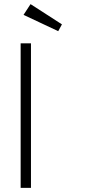

<svg xmlns="http://www.w3.org/2000/svg" viewBox="-20 -910 452 930"><path d="M80 0V-700H130V0ZM262 -759 94 -838 128 -890 280 -792Z"/></svg>

Font: Mach ExtraLight
Style: Regular
Weight: 250
Version: Version 1.002